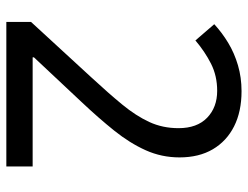

<svg xmlns="http://www.w3.org/2000/svg" viewBox="-106 -658 764 591"><g transform="rotate(90 275.5 -362.0)"><path d="M47 -76 218 -262Q267 -315 301.5 -357Q336 -399 355 -440Q374 -481 374 -530Q374 -587 342 -618Q310 -649 259 -649Q213 -649 175.5 -630Q138 -611 104 -582L54 -640Q80 -664 111.5 -683Q143 -702 180.5 -713Q218 -724 260 -724Q323 -724 368.5 -701Q414 -678 439 -635.5Q464 -593 464 -533Q464 -478 442 -429Q420 -380 381.5 -332Q343 -284 293 -231L156 -85V-81H492V0H47Z"/></g></svg>

Font: lkorean05
Style: Book
Weight: 400
Designer: Jelle Bosma - Monotype Design Team
Foundry: Monotype Imaging Inc.
Version: Version 2.003